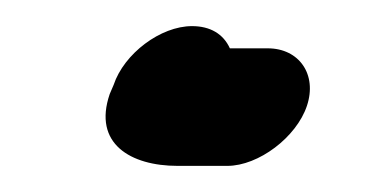

<svg xmlns="http://www.w3.org/2000/svg" viewBox="-20 -113 294 147"><path d="M67 -48 64 -41C51 -3 80 14 116 14H154C178 14 207 -8 215 -32C223 -56 209 -76 185 -76H156C151 -87 141 -93 127 -93C103 -93 75 -72 67 -48Z"/></svg>

Font: Electronic
Style: BlkSuIt
Weight: 900
Version: Version 1.011